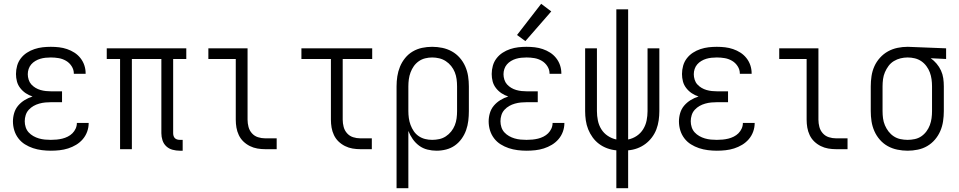

<svg xmlns="http://www.w3.org/2000/svg" viewBox="-20 -784 5040 1009"><path d="M247 8Q270 8 293 5.5Q316 3 338 -4Q360 -11 380 -23Q400 -35 415 -52.5Q430 -70 438 -92Q446 -114 446 -137Q446 -137 446 -137.5Q446 -138 446 -138H384Q384 -138 384 -138Q384 -138 384 -138Q384 -122 377.5 -108Q371 -94 360.5 -83.5Q350 -73 336 -66Q322 -59 307.5 -55.5Q293 -52 278 -50.5Q263 -49 247 -49Q232 -49 216 -50.5Q200 -52 184.5 -56.5Q169 -61 155 -69Q141 -77 130.5 -88.5Q120 -100 115 -115.5Q110 -131 110 -147Q110 -163 115 -179Q120 -195 131 -207Q142 -219 156 -227Q170 -235 186 -239.5Q202 -244 218 -245.5Q234 -247 250 -247H306V-304H250Q236 -304 221.5 -305.5Q207 -307 193 -311Q179 -315 166.5 -322.5Q154 -330 144.5 -340.5Q135 -351 130.5 -365.5Q126 -380 126 -394Q126 -408 130.5 -421.5Q135 -435 144 -445.5Q153 -456 165.5 -463.5Q178 -471 191.5 -475Q205 -479 219 -480.5Q233 -482 247 -482Q268 -482 288.5 -478.5Q309 -475 327 -464.5Q345 -454 356.5 -436Q368 -418 368 -398Q368 -397 368 -396.5Q368 -396 368 -396H430Q430 -397 430 -397.5Q430 -398 430 -399Q430 -421 423 -441.5Q416 -462 402.5 -479Q389 -496 371 -507.5Q353 -519 332.5 -526Q312 -533 290.5 -535.5Q269 -538 247 -538Q225 -538 203.5 -535.5Q182 -533 161 -526Q140 -519 121.5 -507Q103 -495 89.5 -477.5Q76 -460 70 -438.5Q64 -417 64 -395Q64 -375 69 -356Q74 -337 86.5 -321Q99 -305 115.5 -294Q132 -283 151 -277Q129 -270 109.5 -258Q90 -246 75.5 -229Q61 -212 54.5 -190Q48 -168 48 -146Q48 -122 55 -99Q62 -76 76.5 -57Q91 -38 111 -25.5Q131 -13 153.5 -5.5Q176 2 200 5Q224 8 247 8Z M925 8H940V-49H925Q918 -49 911 -51Q904 -53 899 -58Q894 -63 892 -70Q890 -77 890 -84V-474H959V-530H541V-474H611V0H673V-474H828V-84Q828 -65 834 -46.5Q840 -28 854 -15Q868 -2 887 3Q906 8 925 8Z M1374 0H1434V-57H1374Q1354 -57 1335.5 -63Q1317 -69 1304 -83.5Q1291 -98 1286 -117Q1281 -136 1281 -155V-530H1075V-474H1219V-155Q1219 -134 1222.5 -113.5Q1226 -93 1235 -74Q1244 -55 1259 -40.5Q1274 -26 1293 -16.5Q1312 -7 1332.5 -3.5Q1353 0 1374 0Z M1874 0H1934V-57H1874Q1854 -57 1835.5 -63Q1817 -69 1804 -83.5Q1791 -98 1786 -117Q1781 -136 1781 -155V-474H1936V-530H1564V-474H1719V-155Q1719 -134 1722.5 -113.5Q1726 -93 1735 -74Q1744 -55 1759 -40.5Q1774 -26 1793 -16.5Q1812 -7 1832.5 -3.5Q1853 0 1874 0Z M2064 205H2126V-96Q2135 -73 2149 -53Q2163 -33 2182.5 -18.5Q2202 -4 2226 2Q2250 8 2274 8Q2300 8 2325 1.5Q2350 -5 2370.5 -19.5Q2391 -34 2406 -55Q2421 -76 2429.5 -100Q2438 -124 2441 -149.5Q2444 -175 2444 -200V-330Q2444 -357 2440 -383.5Q2436 -410 2425 -435Q2414 -460 2396 -480.5Q2378 -501 2354.5 -514Q2331 -527 2304.5 -532.5Q2278 -538 2251 -538Q2224 -538 2198 -532.5Q2172 -527 2149 -513.5Q2126 -500 2109 -479Q2092 -458 2082 -433.5Q2072 -409 2068 -383Q2064 -357 2064 -330ZM2251 -49Q2232 -49 2214 -53.5Q2196 -58 2180.5 -68.5Q2165 -79 2154.5 -94.5Q2144 -110 2137.5 -127.5Q2131 -145 2128.5 -163.5Q2126 -182 2126 -200V-330Q2126 -349 2128.5 -367.5Q2131 -386 2137.5 -403.5Q2144 -421 2154.5 -436Q2165 -451 2180.5 -462Q2196 -473 2214.5 -477.5Q2233 -482 2251 -482Q2270 -482 2288.5 -477.5Q2307 -473 2323 -462.5Q2339 -452 2351 -437Q2363 -422 2370 -404.5Q2377 -387 2379.5 -368Q2382 -349 2382 -330V-200Q2382 -181 2379.5 -162Q2377 -143 2370 -125.5Q2363 -108 2351 -93Q2339 -78 2323 -67.5Q2307 -57 2288.5 -53Q2270 -49 2251 -49Z M2747 8Q2770 8 2793 5.5Q2816 3 2838 -4Q2860 -11 2880 -23Q2900 -35 2915 -52.5Q2930 -70 2938 -92Q2946 -114 2946 -137Q2946 -137 2946 -137.5Q2946 -138 2946 -138H2884Q2884 -138 2884 -138Q2884 -138 2884 -138Q2884 -122 2877.5 -108Q2871 -94 2860.5 -83.5Q2850 -73 2836 -66Q2822 -59 2807.5 -55.5Q2793 -52 2778 -50.5Q2763 -49 2747 -49Q2732 -49 2716 -50.5Q2700 -52 2684.5 -56.5Q2669 -61 2655 -69Q2641 -77 2630.5 -88.5Q2620 -100 2615 -115.5Q2610 -131 2610 -147Q2610 -163 2615 -179Q2620 -195 2631 -207Q2642 -219 2656 -227Q2670 -235 2686 -239.5Q2702 -244 2718 -245.5Q2734 -247 2750 -247H2806V-304H2750Q2736 -304 2721.5 -305.5Q2707 -307 2693 -311Q2679 -315 2666.5 -322.5Q2654 -330 2644.5 -340.5Q2635 -351 2630.5 -365.5Q2626 -380 2626 -394Q2626 -408 2630.5 -421.5Q2635 -435 2644 -445.5Q2653 -456 2665.5 -463.5Q2678 -471 2691.5 -475Q2705 -479 2719 -480.5Q2733 -482 2747 -482Q2768 -482 2788.5 -478.5Q2809 -475 2827 -464.5Q2845 -454 2856.5 -436Q2868 -418 2868 -398Q2868 -397 2868 -396.5Q2868 -396 2868 -396H2930Q2930 -397 2930 -397.5Q2930 -398 2930 -399Q2930 -421 2923 -441.5Q2916 -462 2902.5 -479Q2889 -496 2871 -507.5Q2853 -519 2832.5 -526Q2812 -533 2790.5 -535.5Q2769 -538 2747 -538Q2725 -538 2703.5 -535.5Q2682 -533 2661 -526Q2640 -519 2621.5 -507Q2603 -495 2589.5 -477.5Q2576 -460 2570 -438.5Q2564 -417 2564 -395Q2564 -375 2569 -356Q2574 -337 2586.5 -321Q2599 -305 2615.5 -294Q2632 -283 2651 -277Q2629 -270 2609.5 -258Q2590 -246 2575.5 -229Q2561 -212 2554.5 -190Q2548 -168 2548 -146Q2548 -122 2555 -99Q2562 -76 2576.5 -57Q2591 -38 2611 -25.5Q2631 -13 2653.5 -5.5Q2676 2 2700 5Q2724 8 2747 8ZM2741 -568 2877 -724 2824 -764 2697 -600Z M3219 205H3281V6Q3306 4 3329 -4.5Q3352 -13 3371.5 -27.5Q3391 -42 3406 -62Q3421 -82 3429.5 -104.5Q3438 -127 3441.5 -151.5Q3445 -176 3445 -200V-530H3383V-200Q3383 -175 3378 -150.5Q3373 -126 3360 -105Q3347 -84 3326.5 -70Q3306 -56 3281 -51V-735H3219V-51Q3195 -56 3174 -70Q3153 -84 3140 -105Q3127 -126 3122 -150.5Q3117 -175 3117 -200V-530H3055V-200Q3055 -176 3058.5 -151.5Q3062 -127 3071 -104.5Q3080 -82 3094.5 -62Q3109 -42 3128.5 -27.5Q3148 -13 3171.5 -4.5Q3195 4 3219 6Z M3747 8Q3770 8 3793 5.5Q3816 3 3838 -4Q3860 -11 3880 -23Q3900 -35 3915 -52.5Q3930 -70 3938 -92Q3946 -114 3946 -137Q3946 -137 3946 -137.5Q3946 -138 3946 -138H3884Q3884 -138 3884 -138Q3884 -138 3884 -138Q3884 -122 3877.5 -108Q3871 -94 3860.5 -83.5Q3850 -73 3836 -66Q3822 -59 3807.5 -55.5Q3793 -52 3778 -50.5Q3763 -49 3747 -49Q3732 -49 3716 -50.5Q3700 -52 3684.5 -56.5Q3669 -61 3655 -69Q3641 -77 3630.5 -88.5Q3620 -100 3615 -115.5Q3610 -131 3610 -147Q3610 -163 3615 -179Q3620 -195 3631 -207Q3642 -219 3656 -227Q3670 -235 3686 -239.5Q3702 -244 3718 -245.5Q3734 -247 3750 -247H3806V-304H3750Q3736 -304 3721.5 -305.5Q3707 -307 3693 -311Q3679 -315 3666.5 -322.5Q3654 -330 3644.5 -340.5Q3635 -351 3630.5 -365.5Q3626 -380 3626 -394Q3626 -408 3630.5 -421.5Q3635 -435 3644 -445.5Q3653 -456 3665.5 -463.5Q3678 -471 3691.5 -475Q3705 -479 3719 -480.5Q3733 -482 3747 -482Q3768 -482 3788.5 -478.5Q3809 -475 3827 -464.5Q3845 -454 3856.5 -436Q3868 -418 3868 -398Q3868 -397 3868 -396.5Q3868 -396 3868 -396H3930Q3930 -397 3930 -397.5Q3930 -398 3930 -399Q3930 -421 3923 -441.5Q3916 -462 3902.5 -479Q3889 -496 3871 -507.5Q3853 -519 3832.5 -526Q3812 -533 3790.5 -535.5Q3769 -538 3747 -538Q3725 -538 3703.5 -535.5Q3682 -533 3661 -526Q3640 -519 3621.5 -507Q3603 -495 3589.5 -477.5Q3576 -460 3570 -438.5Q3564 -417 3564 -395Q3564 -375 3569 -356Q3574 -337 3586.5 -321Q3599 -305 3615.5 -294Q3632 -283 3651 -277Q3629 -270 3609.5 -258Q3590 -246 3575.5 -229Q3561 -212 3554.5 -190Q3548 -168 3548 -146Q3548 -122 3555 -99Q3562 -76 3576.5 -57Q3591 -38 3611 -25.5Q3631 -13 3653.5 -5.5Q3676 2 3700 5Q3724 8 3747 8Z M4374 0H4434V-57H4374Q4354 -57 4335.5 -63Q4317 -69 4304 -83.5Q4291 -98 4286 -117Q4281 -136 4281 -155V-530H4075V-474H4219V-155Q4219 -134 4222.5 -113.5Q4226 -93 4235 -74Q4244 -55 4259 -40.5Q4274 -26 4293 -16.5Q4312 -7 4332.5 -3.5Q4353 0 4374 0Z M4750 8Q4776 8 4803 2.5Q4830 -3 4853 -16.5Q4876 -30 4893.5 -50.5Q4911 -71 4921.5 -95.5Q4932 -120 4936 -146.5Q4940 -173 4940 -200V-330Q4940 -352 4937 -373Q4934 -394 4925 -413.5Q4916 -433 4902 -449.5Q4888 -466 4871 -478L4952 -474V-530L4751 -538H4750Q4723 -538 4696.5 -532.5Q4670 -527 4646.5 -514Q4623 -501 4604.5 -480.5Q4586 -460 4575 -435.5Q4564 -411 4560 -384Q4556 -357 4556 -330V-200Q4556 -173 4560 -146.5Q4564 -120 4575 -95Q4586 -70 4604 -49.5Q4622 -29 4645.5 -16Q4669 -3 4696 2.5Q4723 8 4750 8ZM4750 -49Q4731 -49 4712 -53Q4693 -57 4677 -67.5Q4661 -78 4649.5 -93Q4638 -108 4630.5 -125.5Q4623 -143 4620.5 -162Q4618 -181 4618 -200V-330Q4618 -349 4620.5 -368Q4623 -387 4630.5 -404.5Q4638 -422 4649.5 -437.5Q4661 -453 4677.5 -463Q4694 -473 4712.5 -477.5Q4731 -482 4750 -482Q4769 -482 4787.5 -477.5Q4806 -473 4821.5 -462.5Q4837 -452 4848.5 -436.5Q4860 -421 4866.5 -403.5Q4873 -386 4875.5 -367.5Q4878 -349 4878 -330V-200Q4878 -181 4875.5 -162.5Q4873 -144 4866.5 -126.5Q4860 -109 4848.5 -93.5Q4837 -78 4821.5 -67.5Q4806 -57 4787 -53Q4768 -49 4750 -49Z"/></svg>

Font: Iosevka SS09 Light
Style: Regular
Weight: 300
Monospace: yes
Designer: Belleve Invis
Foundry: Belleve Invis
Version: Version 5.2.1; ttfautohint (v1.8.3)